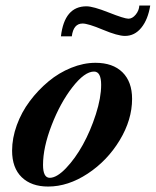

<svg xmlns="http://www.w3.org/2000/svg" viewBox="-20 -666 565 697"><path d="M433.6 -535.6Q407.2 -535.6 353.5 -558.1Q299.8 -580.6 279.8 -580.6Q246.6 -580.6 240.7 -534.2H201.2Q213.9 -643.1 293.9 -643.1Q317.9 -643.1 374.8 -620.6Q431.6 -598.1 446.3 -598.1Q460.4 -598.1 472.7 -613Q484.9 -627.9 485.8 -646H525.4Q517.1 -594.7 492.9 -565.2Q468.8 -535.6 433.6 -535.6ZM154.8 11.2Q93.8 11.2 58.8 -22.7Q23.9 -56.6 23.9 -119.1Q23.9 -164.6 41 -211.7Q58.1 -258.8 88.1 -298.8Q118.2 -338.9 156 -370.4Q193.8 -401.9 238.5 -419.9Q283.2 -438 326.7 -438Q389.6 -438 424.6 -403.6Q459.5 -369.1 459.5 -307.1Q459.5 -231.4 414.6 -157Q369.6 -82.5 298.3 -35.6Q227.1 11.2 154.8 11.2ZM160.6 -20.5Q186 -20.5 219.5 -55.4Q252.9 -90.3 280.8 -140.6Q308.6 -190.9 327.9 -251Q347.2 -311 347.2 -357.9Q347.2 -406.2 321.3 -406.2Q287.1 -406.2 242.9 -349.4Q198.7 -292.5 167.5 -211.7Q136.2 -130.9 136.2 -67.4Q136.2 -20.5 160.6 -20.5Z"/></svg>

Font: Elstob 14pt
Style: Bold Italic
Weight: 700
Italic angle: -20°
Designer: Peter S. Baker
Version: Version 1.015